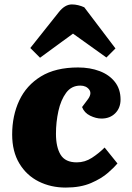

<svg xmlns="http://www.w3.org/2000/svg" viewBox="-20 -834 595 868"><path d="M333 -529Q387 -529 430.5 -512.5Q474 -496 499.5 -463.5Q525 -431 525 -384Q525 -346 501 -322Q477 -298 439 -298Q414 -298 387.5 -311Q361 -324 351 -350L375 -382Q397 -410 383.5 -428.5Q370 -447 343 -447Q303 -447 279 -414.5Q255 -382 244 -332Q233 -282 233 -229Q233 -169 254 -134.5Q275 -100 327 -100Q364 -100 395.5 -120.5Q427 -141 453 -167L511 -95Q498 -79 468.5 -53Q439 -27 391.5 -6.5Q344 14 277 14Q210 14 155 -13.5Q100 -41 67.5 -95Q35 -149 35 -226Q35 -311 67 -379.5Q99 -448 165 -488.5Q231 -529 333 -529ZM502 -615 461 -574 310 -682 161 -573 117 -617 245 -778Q273 -814 305 -814Q319 -814 333.5 -810.5Q348 -807 361 -801Z"/></svg>

Font: Literata 12pt ExtraBold
Style: Italic
Weight: 800
Italic angle: -2°
Designer: Latin by Veronika Burian and Jose Scaglione. Greek by Irene Vlachou. Cyrillic by Vera Evstafieva
Foundry: TypeTogether
Version: Version 3.002